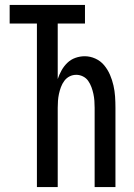

<svg xmlns="http://www.w3.org/2000/svg" viewBox="-20 -755 540 775"><path d="M129 0V-660H19V-735H323V-660H213V-436Q219 -454 228.5 -471Q238 -488 252 -501.5Q266 -515 284.5 -521.5Q303 -528 322 -528Q344 -528 365 -518.5Q386 -509 400.5 -491.5Q415 -474 424 -453Q433 -432 438 -410Q443 -388 444.5 -365.5Q446 -343 446 -320V0H362V-320Q362 -334 361 -348Q360 -362 357 -376Q354 -390 349 -403.5Q344 -417 336 -428.5Q328 -440 315 -446.5Q302 -453 288 -453Q273 -453 260.5 -446.5Q248 -440 239.5 -428.5Q231 -417 226 -403.5Q221 -390 218 -376Q215 -362 214 -348Q213 -334 213 -320V0Z"/></svg>

Font: Iosevka Custom Medium
Style: Regular
Weight: 500
Monospace: yes
Designer: Belleve Invis
Foundry: Belleve Invis
Version: Version 32.5.0; ttfautohint (v1.8.4)